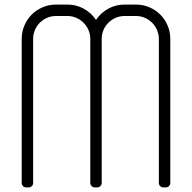

<svg xmlns="http://www.w3.org/2000/svg" viewBox="-20 -820 840 840"><path d="M375 -650V-20C375 -14.3 376.9 -9.6 380.8 -5.8C384.6 -1.9 389.3 0 395 0H405C410.7 0 415.4 -1.9 419.2 -5.8C423.1 -9.6 425 -14.3 425 -20V-650C425 -663.7 427.6 -676.6 432.8 -688.8C437.9 -700.9 445 -711.5 454 -720.5C463 -729.5 473.6 -736.7 485.8 -742C497.9 -747.3 511 -750 525 -750H575C588.7 -750 601.6 -747.3 613.8 -742C625.9 -736.7 636.5 -729.5 645.5 -720.5C654.5 -711.5 661.7 -700.9 667 -688.8C672.3 -676.6 675 -663.7 675 -650V-20C675 -14.3 676.9 -9.6 680.8 -5.8C684.6 -1.9 689.3 0 695 0H705C710.7 0 715.4 -1.9 719.2 -5.8C723.1 -9.6 725 -14.3 725 -20V-650C725 -670.7 721.1 -690.2 713.2 -708.5C705.4 -726.8 694.8 -742.8 681.2 -756.2C667.8 -769.8 651.8 -780.4 633.5 -788.2C615.2 -796.1 595.7 -800 575 -800H525C499 -800 475.1 -793.9 453.2 -781.8C431.4 -769.6 413.7 -753.3 400 -733C386.3 -753.3 368.6 -769.6 346.8 -781.8C324.9 -793.9 301 -800 275 -800H225C204.3 -800 184.8 -796.1 166.5 -788.2C148.2 -780.4 132.2 -769.8 118.8 -756.2C105.2 -742.8 94.6 -726.8 86.8 -708.5C78.9 -690.2 75 -670.7 75 -650V-20C75 -14.3 76.9 -9.6 80.8 -5.8C84.6 -1.9 89.3 0 95 0H105C110.7 0 115.4 -1.9 119.2 -5.8C123.1 -9.6 125 -14.3 125 -20V-650C125 -663.7 127.6 -676.6 132.8 -688.8C137.9 -700.9 145 -711.5 154 -720.5C163 -729.5 173.6 -736.7 185.8 -742C197.9 -747.3 211 -750 225 -750H275C288.7 -750 301.6 -747.3 313.8 -742C325.9 -736.7 336.5 -729.5 345.5 -720.5C354.5 -711.5 361.7 -700.9 367 -688.8C372.3 -676.6 375 -663.7 375 -650Z"/></svg>

Font: lerotica
Style: Regular
Weight: 400
Designer: defharo
Foundry: deFharo
Version: Version 1.001 2011